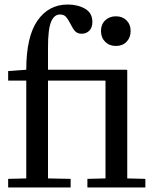

<svg xmlns="http://www.w3.org/2000/svg" viewBox="-20 -828 678 848"><path d="M16 -38 96 -40V-520Q96 -666 145.5 -737Q195 -808 279 -808Q323 -808 355.5 -789.5Q388 -771 388 -731Q388 -706 374.5 -692.5Q361 -679 341 -679Q322 -679 311.5 -690.5Q301 -702 291 -723Q281 -743 271.5 -753.5Q262 -764 245 -764Q219 -764 205.5 -731.5Q192 -699 192 -618V-520V-40L292 -38V0H16ZM16 -514 96 -520H342V-472H16ZM538 -520 542 -518V-40L622 -38V0H366V-38L446 -40V-470L444 -472H322V-520ZM426 -691Q426 -720 444.5 -738Q463 -756 492 -756Q521 -756 539 -738Q557 -720 557 -691Q557 -662 539 -643.5Q521 -625 492 -625Q463 -625 444.5 -643.5Q426 -662 426 -691Z"/></svg>

Font: Minipax
Style: Regular
Weight: 400
Designer: Raphaël Ronot
Foundry: Velvetyne Type Foundry
Version: Version 1.000